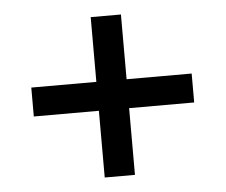

<svg xmlns="http://www.w3.org/2000/svg" viewBox="-42 -575 684 582"><g transform="rotate(-5 300.0 -284.0)"><path d="M254 -40V-243H56V-331H254V-528H346V-331H544V-243H346V-40Z"/></g></svg>

Font: Nunito Sans 11pt
Style: Bold
Weight: 700
Version: Version 3.101;gftools[0.9.27]